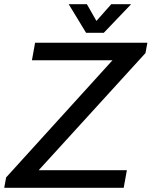

<svg xmlns="http://www.w3.org/2000/svg" viewBox="-57 -888 717 908"><path d="M-37 0 -28 -49 475 -603H94L109 -686H640L631 -637L126 -83H543L528 0ZM350 -733 268 -868H354L399 -789L469 -868H563L434 -733Z"/></svg>

Font: Archivo VF Beta
Style: Italic
Weight: 400
Italic angle: -10°
Designer: Hector Gatti
Foundry: Omnibus-Type
Version: Version 1.002